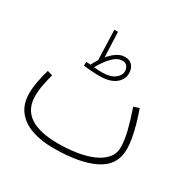

<svg xmlns="http://www.w3.org/2000/svg" viewBox="-155 -830 1005 1006"><g transform="rotate(30 347.5 -327.5)"><path d="M290 21Q215 21 158.5 1Q102 -19 70 -60.5Q38 -102 38 -165Q38 -200 46 -241Q54 -282 64 -315L95 -306Q87 -278 79.5 -240.5Q72 -203 72 -169Q72 -12 300 -12Q355 -12 408 -20Q461 -28 503 -45.5Q545 -63 570 -91Q595 -119 595 -159Q595 -201 582 -253.5Q569 -306 545 -376L578 -387Q592 -349 603.5 -308.5Q615 -268 621.5 -231Q628 -194 628 -167Q628 -69 539 -24Q450 21 290 21ZM311 -427Q289 -427 260 -429Q231 -431 214 -434L215 -457Q230 -456 241 -455Q251 -476 264 -495L258 -676H280L286 -525Q306 -549 329.5 -565Q353 -581 379 -581Q407 -581 423 -563Q439 -545 439 -516Q439 -478 406 -452.5Q373 -427 311 -427ZM376 -557Q353 -557 332 -540Q311 -523 293.5 -499Q276 -475 264 -453Q293 -450 312 -450Q362 -450 388.5 -469.5Q415 -489 415 -514Q415 -532 405 -544.5Q395 -557 376 -557Z"/></g></svg>

Font: Noto Sans Arabic ExtCond ExtLt
Style: Regular
Weight: 200
Width: 2
Designer: Monotype Design Team, Nadine Chahine, Nizar Qandah and Khaled Hosny
Foundry: Monotype Imaging Inc.
Version: Version 2.012; ttfautohint (v1.8.4.7-5d5b)